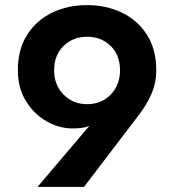

<svg xmlns="http://www.w3.org/2000/svg" viewBox="-20 -734 681 752"><path d="M309 -2 521 -280Q551 -318 571.5 -362.5Q592 -407 592 -459Q592 -541 555.5 -598Q519 -655 457.5 -684.5Q396 -714 321 -714Q246 -714 184.5 -684.5Q123 -655 86.5 -598Q50 -541 50 -459Q50 -390 81 -339Q112 -288 161.5 -259.5Q211 -231 264 -231Q284 -231 300 -233Q316 -235 330 -241L127 -2ZM450 -459Q450 -401 413.5 -363.5Q377 -326 321 -326Q266 -326 229 -363.5Q192 -401 192 -459Q192 -518 229 -554Q266 -590 321 -590Q377 -590 413.5 -554Q450 -518 450 -459Z"/></svg>

Font: Jost-600-Semi-PL
Style: Regular
Weight: 600
Version: Version 3.300; ttfautohint (v0.97) -l 8 -r 50 -G 200 -x 14 -